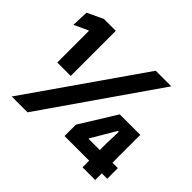

<svg xmlns="http://www.w3.org/2000/svg" viewBox="-148 -830 1022 1022"><g transform="rotate(45 363.0 -319.5)"><path d="M91.5 -299.5V-537.5H87L10.5 -502L14 -597L103.5 -639H192.5V-299.5ZM48 0 493 -639H610.5L167 0ZM581 0V-181.5L584 -270.5H577.5L496.5 -133.5V-102L452 -130H717V-50H395.5V-135.5L522 -339.5H676.5V0Z"/></g></svg>

Font: Anek Latin
Style: Bold
Weight: 700
Designer: Yesha Goshar
Foundry: Ek Type
Version: Version 1.003